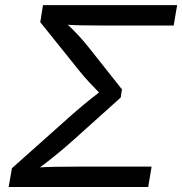

<svg xmlns="http://www.w3.org/2000/svg" viewBox="-20 -748 728 768"><path d="M14.6 0 27.8 -75.2 270.5 -291.5Q290.5 -309.1 309.3 -324.7Q328.1 -340.3 345 -353.8Q361.8 -367.2 376.2 -378.2Q390.6 -389.2 401.4 -397.9L395 -358.9Q386.2 -368.2 370.4 -384Q354.5 -399.9 335.7 -420.2Q316.9 -440.4 298.8 -462.9L141.1 -659.2L151.9 -727.5H688.5L674.8 -646H382.8Q337.9 -646 302.5 -646.7Q267.1 -647.5 237.3 -649.9L231.9 -667Q242.7 -657.2 259 -641.6Q275.4 -626 296.1 -603.8Q316.9 -581.5 339.8 -552.2L467.8 -390.6L462.9 -357.9L279.8 -193.4Q245.6 -162.6 215.3 -137.7Q185.1 -112.8 159.9 -93.5Q134.8 -74.2 114.7 -59.6L125.5 -77.6Q160.2 -80.1 199.2 -80.8Q238.3 -81.5 289.6 -81.5H586.4L572.8 0Z"/></svg>

Font: Inter
Style: Italic
Weight: 400
Italic angle: -9.3988°
Designer: Rasmus Andersson
Foundry: rsms
Version: Version 4.001;git-66647c0bb